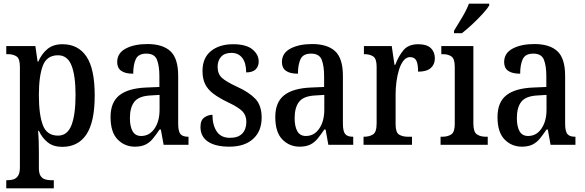

<svg xmlns="http://www.w3.org/2000/svg" viewBox="-20 -786 3176 1042"><path d="M14 236V192H22Q38 192 53 187.5Q68 183 78 168Q88 153 88 122V-424Q88 -468 69.5 -480Q51 -492 24 -492H14V-536H172L184 -452H188Q206 -494 237.5 -520Q269 -546 319 -546Q404 -546 449 -479.5Q494 -413 494 -268Q494 -124 449 -56.5Q404 11 318 11Q270 11 239.5 -13Q209 -37 191 -76H187Q189 -53 190 -22.5Q191 8 191 38V125Q191 155 200.5 169Q210 183 225 187.5Q240 192 256 192H272V236ZM295 -50Q346 -50 368 -107Q390 -164 390 -271Q390 -376 368 -431Q346 -486 295 -486Q234 -486 212.5 -429.5Q191 -373 191 -270Q191 -164 212.5 -107Q234 -50 295 -50Z M712 10Q657 10 618.5 -29Q580 -68 580 -151Q580 -231 628 -269Q676 -307 774 -311L845 -314V-373Q845 -428 832 -461.5Q819 -495 774 -495Q731 -495 717 -465Q703 -435 703 -386Q616 -386 616 -449Q616 -498 662.5 -522.5Q709 -547 780 -547Q863 -547 905 -508Q947 -469 947 -374V-115Q947 -74 959 -59Q971 -44 1000 -44H1003V0H868L853 -83H846Q827 -55 810 -34Q793 -13 770 -1.5Q747 10 712 10ZM746 -48Q791 -48 818.5 -88Q846 -128 846 -191V-271L798 -268Q734 -265 709.5 -234Q685 -203 685 -145Q685 -100 699.5 -74Q714 -48 746 -48Z M1225 10Q1149 10 1108.5 -17.5Q1068 -45 1068 -97Q1068 -134 1089 -148.5Q1110 -163 1133 -163Q1133 -108 1156 -73Q1179 -38 1228 -38Q1273 -38 1295 -61.5Q1317 -85 1317 -125Q1317 -160 1295.5 -182Q1274 -204 1217 -231Q1169 -254 1138.5 -277Q1108 -300 1093.5 -329Q1079 -358 1079 -401Q1079 -472 1125 -509Q1171 -546 1245 -546Q1316 -546 1350 -518Q1384 -490 1384 -452Q1384 -425 1367 -409Q1350 -393 1316 -393Q1316 -444 1295 -471.5Q1274 -499 1236 -499Q1199 -499 1180 -478Q1161 -457 1161 -423Q1161 -385 1184.5 -363.5Q1208 -342 1267 -315Q1333 -285 1366.5 -249Q1400 -213 1400 -148Q1400 -74 1353.5 -32Q1307 10 1225 10Z M1606 10Q1551 10 1512.5 -29Q1474 -68 1474 -151Q1474 -231 1522 -269Q1570 -307 1668 -311L1739 -314V-373Q1739 -428 1726 -461.5Q1713 -495 1668 -495Q1625 -495 1611 -465Q1597 -435 1597 -386Q1510 -386 1510 -449Q1510 -498 1556.5 -522.5Q1603 -547 1674 -547Q1757 -547 1799 -508Q1841 -469 1841 -374V-115Q1841 -74 1853 -59Q1865 -44 1894 -44H1897V0H1762L1747 -83H1740Q1721 -55 1704 -34Q1687 -13 1664 -1.5Q1641 10 1606 10ZM1640 -48Q1685 -48 1712.5 -88Q1740 -128 1740 -191V-271L1692 -268Q1628 -265 1603.5 -234Q1579 -203 1579 -145Q1579 -100 1593.5 -74Q1608 -48 1640 -48Z M1953 0V-44H1956Q1985 -44 2004.5 -56.5Q2024 -69 2024 -116V-424Q2024 -468 2005 -480Q1986 -492 1958 -492H1955V-536H2106L2121 -434H2125Q2143 -482 2170 -514Q2197 -546 2250 -546Q2296 -546 2318 -525Q2340 -504 2340 -469Q2340 -436 2317.5 -416.5Q2295 -397 2249 -397Q2249 -438 2239.5 -457Q2230 -476 2205 -476Q2185 -476 2170 -457Q2155 -438 2145.5 -407.5Q2136 -377 2131.5 -342Q2127 -307 2127 -275V-111Q2127 -67 2146 -55.5Q2165 -44 2192 -44H2216V0Z M2371 0V-44H2381Q2410 -44 2429 -56.5Q2448 -69 2448 -113V-424Q2448 -467 2430 -479.5Q2412 -492 2384 -492H2375V-536H2549V-116Q2549 -70 2568 -57Q2587 -44 2616 -44H2627V0ZM2444 -619Q2465 -653 2488.5 -692.5Q2512 -732 2525 -766H2635V-756Q2625 -739 2599.5 -711Q2574 -683 2543.5 -654.5Q2513 -626 2487 -606H2444Z M2812 10Q2757 10 2718.5 -29Q2680 -68 2680 -151Q2680 -231 2728 -269Q2776 -307 2874 -311L2945 -314V-373Q2945 -428 2932 -461.5Q2919 -495 2874 -495Q2831 -495 2817 -465Q2803 -435 2803 -386Q2716 -386 2716 -449Q2716 -498 2762.5 -522.5Q2809 -547 2880 -547Q2963 -547 3005 -508Q3047 -469 3047 -374V-115Q3047 -74 3059 -59Q3071 -44 3100 -44H3103V0H2968L2953 -83H2946Q2927 -55 2910 -34Q2893 -13 2870 -1.5Q2847 10 2812 10ZM2846 -48Q2891 -48 2918.5 -88Q2946 -128 2946 -191V-271L2898 -268Q2834 -265 2809.5 -234Q2785 -203 2785 -145Q2785 -100 2799.5 -74Q2814 -48 2846 -48Z"/></svg>

Font: Noto Serif Armenian Condensed Medium
Style: Regular
Weight: 500
Width: 3
Designer: Monotype Design Team
Foundry: Monotype Imaging Inc.
Version: Version 2.008; ttfautohint (v1.8.4.7-5d5b)